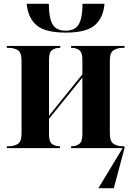

<svg xmlns="http://www.w3.org/2000/svg" viewBox="-20 -777 703 1007"><path d="M325 -606Q217 -606 172 -644.5Q127 -683 120 -757H236Q237 -677 257.5 -646.5Q278 -616 325 -616Q371 -616 391.5 -647Q412 -678 413 -757H528Q522 -683 477 -644.5Q432 -606 325 -606ZM16 0V-10H27Q52 -10 72.5 -21.5Q93 -33 93 -77V-459Q93 -503 72.5 -514.5Q52 -526 27 -526H16V-536H296V-526H292Q271 -526 254 -515Q237 -504 237 -464V-170L412 -387V-465Q412 -503 395 -514.5Q378 -526 358 -526H353V-536H633V-526H622Q597 -526 576.5 -514Q556 -502 556 -459V-78Q556 -34 576.5 -22Q597 -10 622 -10H633V0L577 210H496L623 0H353V-10H358Q378 -10 395 -21.5Q412 -33 412 -74V-370L237 -154V-72Q237 -32 254 -21Q271 -10 291 -10H295V0Z"/></svg>

Font: Noto Serif Display SemiCondensed
Style: Bold
Weight: 700
Width: 4
Designer: Monotype Design Team
Foundry: Monotype Imaging Inc.
Version: Version 2.009